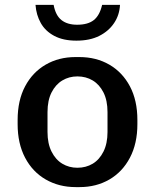

<svg xmlns="http://www.w3.org/2000/svg" viewBox="-20 -754 633 784"><path d="M289 10Q221 10 167 -21Q113 -52 82.5 -110Q52 -168 52 -247V-264Q52 -344 82.5 -401.5Q113 -459 166.5 -490Q220 -521 288 -521H304Q373 -521 426.5 -490Q480 -459 510.5 -401.5Q541 -344 541 -264V-247Q541 -168 510.5 -110Q480 -52 426.5 -21Q373 10 305 10ZM296 -69Q331 -69 358.5 -85.5Q386 -102 402.5 -135Q419 -168 419 -215V-296Q419 -344 402.5 -376.5Q386 -409 358.5 -425.5Q331 -442 296 -442Q262 -442 234.5 -425.5Q207 -409 190.5 -376.5Q174 -344 174 -296V-215Q174 -168 190.5 -135Q207 -102 234.5 -85.5Q262 -69 296 -69ZM292 -588Q238 -588 201.5 -607.5Q165 -627 146.5 -660Q128 -693 125 -734H199Q207 -691 231 -672Q255 -653 295 -653Q339 -653 363 -672Q387 -691 397 -734H470Q468 -693 446 -660Q424 -627 385.5 -607.5Q347 -588 292 -588Z"/></svg>

Font: Chivo Medium
Style: Regular
Weight: 500
Designer: Hector Gatti
Foundry: Omnibus-Type
Version: Version 2.002